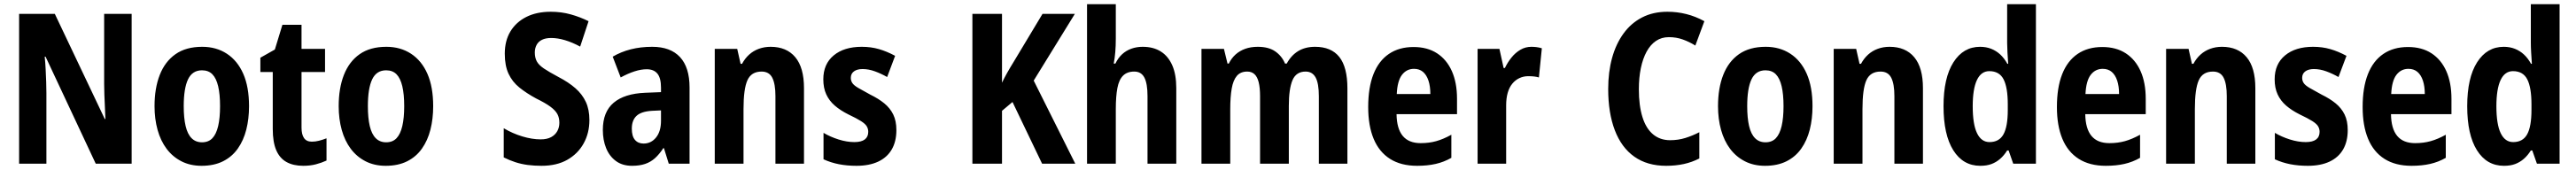

<svg xmlns="http://www.w3.org/2000/svg" viewBox="-20 -780 12270 810"><path d="M607 0H436L197 -510H193Q196 -479 197.5 -448Q199 -417 200 -389Q201 -361 201 -337V0H71V-714H241L479 -213H482Q481 -243 479.5 -272.5Q478 -302 477 -330Q476 -358 476 -380V-714H607Z M1166 -274Q1166 -214 1153 -162.5Q1140 -111 1112.5 -72Q1085 -33 1042 -11.5Q999 10 940 10Q886 10 844 -11.5Q802 -33 773.5 -71Q745 -109 730.5 -161Q716 -213 716 -274Q716 -360 741 -423.5Q766 -487 816 -522Q866 -557 943 -557Q1010 -557 1060.5 -524Q1111 -491 1138.5 -428.5Q1166 -366 1166 -274ZM855 -274Q855 -218 864 -179.5Q873 -141 892.5 -121.5Q912 -102 942 -102Q973 -102 991.5 -121.5Q1010 -141 1019 -179.5Q1028 -218 1028 -274Q1028 -331 1019 -369Q1010 -407 991.5 -426Q973 -445 942 -445Q896 -445 875.5 -402Q855 -359 855 -274Z M1465 -105Q1482 -105 1499.5 -109.5Q1517 -114 1535 -121V-15Q1511 -4 1484 3Q1457 10 1424 10Q1377 10 1344.5 -8Q1312 -26 1295.5 -64.5Q1279 -103 1279 -166V-437H1220V-505L1289 -544L1325 -662H1416V-547H1528V-437H1416V-172Q1416 -139 1428 -122Q1440 -105 1465 -105Z M2043 -274Q2043 -214 2030 -162.5Q2017 -111 1989.5 -72Q1962 -33 1919 -11.5Q1876 10 1817 10Q1763 10 1721 -11.5Q1679 -33 1650.5 -71Q1622 -109 1607.5 -161Q1593 -213 1593 -274Q1593 -360 1618 -423.5Q1643 -487 1693 -522Q1743 -557 1820 -557Q1887 -557 1937.5 -524Q1988 -491 2015.5 -428.5Q2043 -366 2043 -274ZM1732 -274Q1732 -218 1741 -179.5Q1750 -141 1769.5 -121.5Q1789 -102 1819 -102Q1850 -102 1868.5 -121.5Q1887 -141 1896 -179.5Q1905 -218 1905 -274Q1905 -331 1896 -369Q1887 -407 1868.5 -426Q1850 -445 1819 -445Q1773 -445 1752.5 -402Q1732 -359 1732 -274Z M2787 -208Q2787 -146 2759.5 -96.5Q2732 -47 2681.5 -18.5Q2631 10 2559 10Q2524 10 2493.5 6Q2463 2 2435 -7Q2407 -16 2379 -30V-169Q2421 -144 2467.5 -130Q2514 -116 2555 -116Q2585 -116 2604.5 -126.5Q2624 -137 2634 -155Q2644 -173 2644 -195Q2644 -219 2634.5 -236.5Q2625 -254 2601.5 -271.5Q2578 -289 2533 -311Q2487 -336 2453.5 -363Q2420 -390 2402 -428.5Q2384 -467 2384 -524Q2384 -586 2411 -630.5Q2438 -675 2487 -699.5Q2536 -724 2603 -724Q2653 -724 2698 -711.5Q2743 -699 2783 -679L2743 -558Q2706 -578 2671 -588.5Q2636 -599 2605 -599Q2579 -599 2561.5 -590.5Q2544 -582 2535.5 -566Q2527 -550 2527 -530Q2527 -505 2536.5 -487.5Q2546 -470 2570.5 -453.5Q2595 -437 2640 -413Q2688 -388 2720.5 -359.5Q2753 -331 2770 -294.5Q2787 -258 2787 -208Z M3086 -557Q3173 -557 3218.5 -508Q3264 -459 3264 -363V0H3165L3142 -74H3139Q3120 -45 3099.5 -26.5Q3079 -8 3052.5 1Q3026 10 2990 10Q2944 10 2913 -13Q2882 -36 2866.5 -74.5Q2851 -113 2851 -161Q2851 -247 2902.5 -290.5Q2954 -334 3053 -338L3128 -341V-362Q3128 -408 3111 -429Q3094 -450 3060 -450Q3033 -450 3002 -440Q2971 -430 2936 -411L2898 -510Q2937 -533 2984 -545Q3031 -557 3086 -557ZM3085 -252Q3034 -249 3011.5 -228Q2989 -207 2989 -167Q2989 -131 3004 -113.5Q3019 -96 3045 -96Q3081 -96 3104.5 -125Q3128 -154 3128 -205V-254Z M3650 -557Q3726 -557 3767.5 -507.5Q3809 -458 3809 -360V0H3673V-322Q3673 -380 3658 -409.5Q3643 -439 3607 -439Q3558 -439 3539.5 -397.5Q3521 -356 3521 -261V0H3384V-547H3491L3507 -476H3514Q3528 -502 3548 -520Q3568 -538 3594 -547.5Q3620 -557 3650 -557Z M4249 -160Q4249 -106 4227 -68Q4205 -30 4162.5 -10Q4120 10 4059 10Q4014 10 3975.5 2.5Q3937 -5 3902 -21V-147Q3934 -128 3973.5 -115.5Q4013 -103 4049 -103Q4082 -103 4098.5 -115.5Q4115 -128 4115 -152Q4115 -166 4108 -178Q4101 -190 4080.5 -203Q4060 -216 4020 -235Q3982 -254 3955.5 -277Q3929 -300 3915 -330.5Q3901 -361 3901 -402Q3901 -475 3950.5 -516Q4000 -557 4084 -557Q4128 -557 4166 -546Q4204 -535 4243 -514L4205 -413Q4177 -429 4147 -440Q4117 -451 4088 -451Q4062 -451 4047 -440Q4032 -429 4032 -409Q4032 -395 4039.5 -384Q4047 -373 4067.5 -361Q4088 -349 4125 -329Q4164 -310 4191.5 -287.5Q4219 -265 4234 -234.5Q4249 -204 4249 -160Z M5101 0H4943L4802 -294L4752 -252V0H4611V-714H4752V-386Q4762 -407 4776 -432Q4790 -457 4808 -486L4945 -714H5099L4903 -396Z M5294 -596Q5294 -562 5291.5 -532Q5289 -502 5284 -477H5292Q5305 -504 5324 -521.5Q5343 -539 5368 -548Q5393 -557 5422 -557Q5473 -557 5508.5 -534.5Q5544 -512 5563 -468.5Q5582 -425 5582 -360V0H5445V-322Q5445 -382 5430 -410.5Q5415 -439 5382 -439Q5348 -439 5328.5 -419.5Q5309 -400 5301.5 -360.5Q5294 -321 5294 -261V0H5157V-760H5294Z M6243 -557Q6320 -557 6358.5 -508.5Q6397 -460 6397 -359V0H6261V-321Q6261 -383 6245.5 -411Q6230 -439 6198 -439Q6153 -439 6135.5 -398Q6118 -357 6118 -275V0H5981V-322Q5981 -362 5974.5 -388Q5968 -414 5954.5 -426.5Q5941 -439 5920 -439Q5888 -439 5870.5 -418.5Q5853 -398 5846 -358Q5839 -318 5839 -259V0H5702V-547H5809L5826 -477H5832Q5845 -503 5864.5 -520.5Q5884 -538 5910.5 -547.5Q5937 -557 5970 -557Q6022 -557 6053.5 -535Q6085 -513 6100 -477H6108Q6129 -516 6162.5 -536.5Q6196 -557 6243 -557Z M6712 -556Q6778 -556 6824 -526Q6870 -496 6894.5 -441Q6919 -386 6919 -309V-236H6631Q6632 -167 6660.5 -132.5Q6689 -98 6746 -98Q6786 -98 6820 -107.5Q6854 -117 6892 -138V-28Q6857 -8 6817.5 1Q6778 10 6729 10Q6652 10 6600 -23Q6548 -56 6522 -118.5Q6496 -181 6496 -270Q6496 -363 6521 -426.5Q6546 -490 6594.5 -523Q6643 -556 6712 -556ZM6714 -452Q6679 -452 6657 -423.5Q6635 -395 6632 -332H6792Q6792 -369 6783 -396Q6774 -423 6757 -437.5Q6740 -452 6714 -452Z M7273 -557Q7285 -557 7297.5 -555.5Q7310 -554 7323 -550L7309 -411Q7299 -414 7287 -415.5Q7275 -417 7258 -417Q7236 -417 7216.5 -408Q7197 -399 7182.5 -381.5Q7168 -364 7160.5 -338Q7153 -312 7153 -278V0H7017V-547H7121L7141 -456H7147Q7160 -483 7178.5 -506Q7197 -529 7221 -543Q7245 -557 7273 -557Z M7928 -603Q7893 -603 7866.5 -585Q7840 -567 7822 -534Q7804 -501 7794.5 -455.5Q7785 -410 7785 -355Q7785 -277 7802 -222.5Q7819 -168 7852.5 -140Q7886 -112 7934 -112Q7972 -112 8006 -122.5Q8040 -133 8073 -150V-25Q8038 -7 7999 1.5Q7960 10 7915 10Q7825 10 7763.5 -33.5Q7702 -77 7670.5 -159.5Q7639 -242 7639 -356Q7639 -437 7657.5 -504Q7676 -571 7712 -620.5Q7748 -670 7800.5 -697Q7853 -724 7921 -724Q7967 -724 8011 -713Q8055 -702 8097 -679L8054 -563Q8025 -581 7994 -592Q7963 -603 7928 -603Z M8612 -274Q8612 -214 8599 -162.5Q8586 -111 8558.5 -72Q8531 -33 8488 -11.5Q8445 10 8386 10Q8332 10 8290 -11.5Q8248 -33 8219.5 -71Q8191 -109 8176.5 -161Q8162 -213 8162 -274Q8162 -360 8187 -423.5Q8212 -487 8262 -522Q8312 -557 8389 -557Q8456 -557 8506.5 -524Q8557 -491 8584.5 -428.5Q8612 -366 8612 -274ZM8301 -274Q8301 -218 8310 -179.5Q8319 -141 8338.5 -121.5Q8358 -102 8388 -102Q8419 -102 8437.5 -121.5Q8456 -141 8465 -179.5Q8474 -218 8474 -274Q8474 -331 8465 -369Q8456 -407 8437.5 -426Q8419 -445 8388 -445Q8342 -445 8321.5 -402Q8301 -359 8301 -274Z M8979 -557Q9055 -557 9096.5 -507.5Q9138 -458 9138 -360V0H9002V-322Q9002 -380 8987 -409.5Q8972 -439 8936 -439Q8887 -439 8868.5 -397.5Q8850 -356 8850 -261V0H8713V-547H8820L8836 -476H8843Q8857 -502 8877 -520Q8897 -538 8923 -547.5Q8949 -557 8979 -557Z M9411 10Q9329 10 9282.5 -64Q9236 -138 9236 -274Q9236 -409 9283 -483Q9330 -557 9410 -557Q9439 -557 9463 -547.5Q9487 -538 9506 -520.5Q9525 -503 9540 -476H9544Q9542 -504 9540.5 -530Q9539 -556 9539 -575V-760H9676V0H9568L9546 -63H9539Q9524 -39 9505.5 -23Q9487 -7 9464.5 1.5Q9442 10 9411 10ZM9455 -103Q9501 -103 9521.5 -140Q9542 -177 9542 -256V-283Q9542 -363 9522 -402Q9502 -441 9454 -441Q9415 -441 9395 -398.5Q9375 -356 9375 -274Q9375 -188 9395.5 -145.5Q9416 -103 9455 -103Z M9992 -556Q10058 -556 10104 -526Q10150 -496 10174.5 -441Q10199 -386 10199 -309V-236H9911Q9912 -167 9940.5 -132.5Q9969 -98 10026 -98Q10066 -98 10100 -107.5Q10134 -117 10172 -138V-28Q10137 -8 10097.5 1Q10058 10 10009 10Q9932 10 9880 -23Q9828 -56 9802 -118.5Q9776 -181 9776 -270Q9776 -363 9801 -426.5Q9826 -490 9874.5 -523Q9923 -556 9992 -556ZM9994 -452Q9959 -452 9937 -423.5Q9915 -395 9912 -332H10072Q10072 -369 10063 -396Q10054 -423 10037 -437.5Q10020 -452 9994 -452Z M10562 -557Q10638 -557 10679.5 -507.5Q10721 -458 10721 -360V0H10585V-322Q10585 -380 10570 -409.5Q10555 -439 10519 -439Q10470 -439 10451.5 -397.5Q10433 -356 10433 -261V0H10296V-547H10403L10419 -476H10426Q10440 -502 10460 -520Q10480 -538 10506 -547.5Q10532 -557 10562 -557Z M11161 -160Q11161 -106 11139 -68Q11117 -30 11074.5 -10Q11032 10 10971 10Q10926 10 10887.5 2.5Q10849 -5 10814 -21V-147Q10846 -128 10885.5 -115.5Q10925 -103 10961 -103Q10994 -103 11010.5 -115.5Q11027 -128 11027 -152Q11027 -166 11020 -178Q11013 -190 10992.5 -203Q10972 -216 10932 -235Q10894 -254 10867.5 -277Q10841 -300 10827 -330.5Q10813 -361 10813 -402Q10813 -475 10862.5 -516Q10912 -557 10996 -557Q11040 -557 11078 -546Q11116 -535 11155 -514L11117 -413Q11089 -429 11059 -440Q11029 -451 11000 -451Q10974 -451 10959 -440Q10944 -429 10944 -409Q10944 -395 10951.5 -384Q10959 -373 10979.5 -361Q11000 -349 11037 -329Q11076 -310 11103.5 -287.5Q11131 -265 11146 -234.5Q11161 -204 11161 -160Z M11448 -556Q11514 -556 11560 -526Q11606 -496 11630.5 -441Q11655 -386 11655 -309V-236H11367Q11368 -167 11396.5 -132.5Q11425 -98 11482 -98Q11522 -98 11556 -107.5Q11590 -117 11628 -138V-28Q11593 -8 11553.5 1Q11514 10 11465 10Q11388 10 11336 -23Q11284 -56 11258 -118.5Q11232 -181 11232 -270Q11232 -363 11257 -426.5Q11282 -490 11330.5 -523Q11379 -556 11448 -556ZM11450 -452Q11415 -452 11393 -423.5Q11371 -395 11368 -332H11528Q11528 -369 11519 -396Q11510 -423 11493 -437.5Q11476 -452 11450 -452Z M11905 10Q11823 10 11776.5 -64Q11730 -138 11730 -274Q11730 -409 11777 -483Q11824 -557 11904 -557Q11933 -557 11957 -547.5Q11981 -538 12000 -520.5Q12019 -503 12034 -476H12038Q12036 -504 12034.5 -530Q12033 -556 12033 -575V-760H12170V0H12062L12040 -63H12033Q12018 -39 11999.5 -23Q11981 -7 11958.5 1.5Q11936 10 11905 10ZM11949 -103Q11995 -103 12015.5 -140Q12036 -177 12036 -256V-283Q12036 -363 12016 -402Q11996 -441 11948 -441Q11909 -441 11889 -398.5Q11869 -356 11869 -274Q11869 -188 11889.5 -145.5Q11910 -103 11949 -103Z"/></svg>

Font: Noto Sans Khmer Condensed
Style: Bold
Weight: 700
Width: 3
Designer: Danh Hong and the Monotype Design Team
Foundry: Monotype Imaging Inc.
Version: Version 2.004